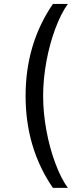

<svg xmlns="http://www.w3.org/2000/svg" viewBox="-20 -781 402 949"><path d="M241.5 -761.4H315.3Q281.6 -714.8 253.6 -639.9Q225.5 -565 209.3 -477.3Q193.2 -389.6 193.2 -306.8Q193.2 -224.1 209.3 -136.4Q225.5 -48.7 253.6 26.3Q281.6 101.2 315.3 147.7H241.5Q106.5 -49 106.5 -306.8Q106.5 -564.6 241.5 -761.4Z"/></svg>

Font: Riot Sans
Style: Regular
Weight: 400
Designer: Rasmus Andersson
Foundry: rsms
Version: Version 4.001